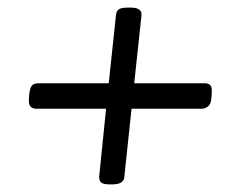

<svg xmlns="http://www.w3.org/2000/svg" viewBox="-20 -483 640 505"><path d="M268 2Q252 2 246 -3Q240 -8 241 -20L259 -197H75Q66 -197 60.5 -202.5Q55 -208 56 -223L57 -236Q59 -253 64.5 -258.5Q70 -264 81 -264H266L285 -443Q286 -454 292.5 -458.5Q299 -463 317 -463H324Q355 -463 352 -441L333 -264H519Q527 -264 532.5 -259.5Q538 -255 537 -240L536 -225Q535 -209 527 -203Q519 -197 511 -197H326L307 -18Q306 2 275 2Z"/></svg>

Font: Asap Expanded Expanded Regular
Style: Italic
Weight: 400
Width: 7
Italic angle: -6°
Designer: Pablo Cosgaya
Foundry: Omnibus-Type
Version: Version 3.001; ttfautohint (v1.8.4.7-5d5b)